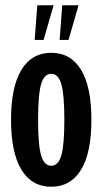

<svg xmlns="http://www.w3.org/2000/svg" viewBox="-20 -706 390 731"><path d="M22 -250Q22 -375 61.5 -440Q101 -505 175 -505Q249 -505 288.5 -440.5Q328 -376 328 -250Q328 -124 288.5 -59.5Q249 5 175 5Q101 5 61.5 -60Q22 -125 22 -250ZM225 -250Q225 -346 213.5 -385.5Q202 -425 175 -425Q148 -425 136.5 -385.5Q125 -346 125 -250Q125 -154 136.5 -114.5Q148 -75 175 -75Q202 -75 213.5 -114.5Q225 -154 225 -250ZM217 -686H279L241 -554H207ZM122 -686H184L146 -554H112Z"/></svg>

Font: Piscolabis
Style: Regular
Weight: 400
Designer: Ariel Martín Pérez
Foundry: Tunera Type Foundry
Version: Version 1.000